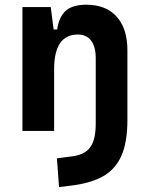

<svg xmlns="http://www.w3.org/2000/svg" viewBox="-20 -547 626 802"><path d="M379.9 -190.4V-304.2Q379.9 -351.6 360.6 -377.2Q341.3 -402.8 305.7 -402.8Q206.1 -402.8 206.1 -258.3L175.8 -423.8H218.8Q226.1 -476.1 254.4 -501.7Q282.7 -527.3 340.3 -527.3Q422.4 -527.3 467.3 -477.5Q512.2 -427.7 512.2 -336.9V-190.4ZM226.6 234.4 217.8 114.3 285.2 105.5Q335 98.6 357.4 67.4Q379.9 36.1 379.9 -30.3V-216.8H512.2V-45.9Q512.2 46.4 487.3 103.3Q462.4 160.2 410.2 189.5Q357.9 218.8 275.4 228.5ZM73.7 0V-517.6H191.9L206.1 -408.2V0Z"/></svg>

Font: Cascadia Mono PL
Style: Regular
Weight: 400
Monospace: yes
Designer: Aaron Bell
Foundry: Saja Typeworks
Version: Version 2102.003